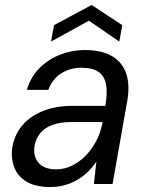

<svg xmlns="http://www.w3.org/2000/svg" viewBox="-20 -739 589 771"><path d="M182 12Q121 12 85 -10.5Q49 -33 36 -70.5Q23 -108 30 -151Q40 -203 73 -239.5Q106 -276 157 -295Q208 -314 272 -314H403Q412 -365 406 -399Q400 -433 376 -450Q352 -467 307 -467Q262 -467 226 -444.5Q190 -422 174 -378H88Q103 -430 138.5 -465.5Q174 -501 221.5 -519.5Q269 -538 319 -538Q390 -538 431.5 -512.5Q473 -487 487.5 -441.5Q502 -396 491 -334L432 0H357L367 -90Q353 -69 334.5 -50.5Q316 -32 292.5 -18Q269 -4 241.5 4Q214 12 182 12ZM206 -59Q239 -59 269.5 -74Q300 -89 324.5 -114.5Q349 -140 366 -172Q383 -204 390 -239L392 -249H268Q221 -249 189.5 -237Q158 -225 141 -203.5Q124 -182 119 -155Q112 -112 134.5 -85.5Q157 -59 206 -59ZM185 -572 197 -638 348 -719 471 -638 459 -572 337 -656Z"/></svg>

Font: DM Sans 9pt
Style: Italic
Weight: 400
Italic angle: -10°
Designer: Colophon Foundry, Jonny Pinhorn
Foundry: Colophon Foundry
Version: Version 4.004